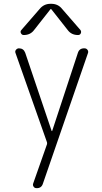

<svg xmlns="http://www.w3.org/2000/svg" viewBox="-20 -775 540 1015"><path d="M228.5 -22.5 61.5 -496.1Q58.6 -504.9 64.9 -512.2Q71.3 -519.5 80.1 -519.5Q104.5 -519.5 113.3 -496.1L252.9 -83Q252.9 -82 253.9 -82Q255.9 -82 255.9 -83L391.6 -495.1Q399.4 -520.5 426.8 -519.5Q436.5 -519.5 442.4 -511.7Q448.2 -503.9 445.3 -495.1L207 195.3Q199.2 220.7 172.9 219.7Q163.1 219.7 157.7 211.9Q152.3 204.1 155.3 195.3L228.5 -12.7Q229.5 -18.6 228.5 -22.5ZM251 -754.9Q287.1 -754.9 308.6 -727.5L405.3 -616.2Q411.1 -608.4 407.2 -599.1Q403.3 -589.8 392.6 -589.8Q357.4 -589.8 337.9 -616.2L251 -726.6Q250 -727.5 249 -727.5L247.1 -726.6L160.2 -616.2Q140.6 -589.8 105.5 -589.8Q95.7 -589.8 90.8 -599.1Q85.9 -608.4 92.8 -616.2L189.5 -727.5Q211.9 -754.9 247.1 -754.9Z"/></svg>

Font: Rounded-L Mgen+ 1mn light
Style: Regular
Weight: 200
Designer: [Source Han Sans]
Ryoko NISHIZUKA  (kana & ideographs); Paul D. Hunt (Latin, Greek & Cyrillic); Wenlong ZHANG  (bopomofo
Version: Version 1.059.20150602